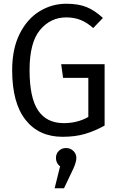

<svg xmlns="http://www.w3.org/2000/svg" viewBox="-20 -720 640 1026"><path d="M45 -345Q45 -459 85 -539Q125 -619 191 -659.5Q257 -700 334 -700Q399 -700 443 -682Q487 -664 530 -624L478 -570Q446 -599 411.5 -613Q377 -627 334 -627Q250 -627 194 -560Q138 -493 138 -345Q138 -198 183.5 -130Q229 -62 321 -62Q394 -62 452 -95V-304H317L307 -377H539V-49Q487 -20 434.5 -4.5Q382 11 314 11Q188 11 116.5 -79.5Q45 -170 45 -345ZM388 124Q388 145 373 179L322 286H272L301 169Q279 152 279 124Q279 101 294.5 86Q310 71 333 71Q356 71 372 86.5Q388 102 388 124Z"/></svg>

Font: Fira Mono
Style: Regular
Weight: 400
Designer: Carrois Corporate & Edenspiekermann AG
Foundry: Carrois Corporate GbR & Edenspiekermann AG
Version: Version 3.206